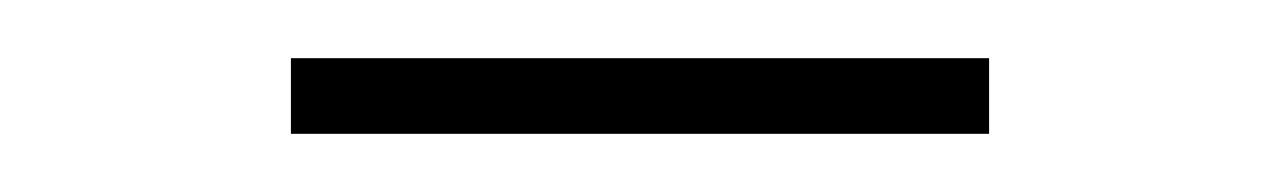

<svg xmlns="http://www.w3.org/2000/svg" viewBox="-20 -677 440 66"><path d="M80 -631V-657H320V-631Z"/></svg>

Font: TypoPRO Source Serif Pro
Style: Regular
Weight: 200
Designer: Frank Grießhammer
Foundry: Adobe Systems Incorporated
Version: Version 1.017;PS (version unavailable);hotconv 1.0.79;makeot